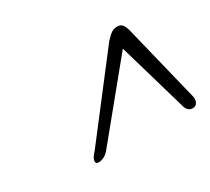

<svg xmlns="http://www.w3.org/2000/svg" viewBox="-76 -834 616 563"><g transform="rotate(-30 232.5 -553.0)"><path d="M453.5 -427.5Q458 -413.5 453.2 -403.2Q448.5 -393 437 -393Q422.5 -393 415.5 -409L346.5 -647L152 -409.5Q142.5 -400 134.2 -396.8Q126 -393.5 119.5 -393.5Q108 -393.5 109.5 -403.8Q111 -414 124.5 -428L323 -686Q337 -701.5 345.5 -706.5Q354 -711.5 364 -711.5Q373.5 -711.5 379.2 -706.5Q385 -701.5 390 -686Z"/></g></svg>

Font: Fraunces 9pt S000 Light
Style: Italic
Weight: 300
Italic angle: -16°
Version: Version 1.000; ttfautohint (v1.8.3)